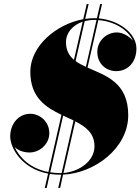

<svg xmlns="http://www.w3.org/2000/svg" viewBox="-20 -850 695 950"><path d="M409 -830 392 -755C258.5 -730.5 130 -622.5 130 -495C130 -367.5 206.5 -319 284 -282L219.5 1C128 -16 75 -72.5 52.5 -122.5C70.5 -104.5 98.5 -95.5 126.5 -95.5C175.5 -95.5 224 -136 224 -191C224 -250 175.5 -287 130 -287C71 -287 30.5 -236 30.5 -175C30.5 -118.5 86.5 -16 218 9L201.5 80H211L226.5 10.5C243 13 261 14.5 280 14.5C281 14.5 282 14.5 283 14.5L268 80H277.5L292 14C445 8 614.5 -115 614.5 -280C614.5 -443 502 -476 413 -515.5L466.5 -750.5C547.5 -744.5 615 -701.5 637.5 -648.5C619 -671 588 -689.5 557.5 -689.5C508.5 -689.5 461.5 -649 461.5 -594C461.5 -530 509.5 -498 555 -498C614 -498 655 -544 655 -610C655 -685.5 568 -750.5 468.5 -759L485 -830H475.5L459.5 -759.5C455.5 -760 451 -760 447 -760C432 -760 416.5 -759 401.5 -756.5L418.5 -830ZM447.5 -751.5C451 -751.5 454.5 -751.5 457.5 -751L405 -519.5C386 -528 368.5 -537 354 -548L399 -745.5C414 -749 430.5 -751.5 447.5 -751.5ZM306.5 -641C306.5 -688 339.5 -726 389 -742.5L346 -554C322 -574.5 306.5 -601 306.5 -641ZM279 6.5C261 6.5 244 5 228.5 2.5L292.5 -278C310 -270 327.5 -262 344 -254L285 6.5C283 6.5 281 6.5 279 6.5ZM447.5 -126C447.5 -52 370.5 0 294 6L352.5 -249.5C405.5 -222.5 447.5 -190.5 447.5 -126Z"/></svg>

Font: Bodoni* 24pt Fatface
Style: Italic
Weight: 900
Italic angle: -13°
Version: Version 2.3